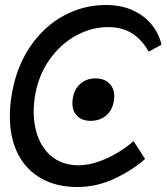

<svg xmlns="http://www.w3.org/2000/svg" viewBox="-20 -744 667 769"><path d="M19.5 -278Q19.5 -324.5 28 -371Q47 -479 102 -559Q157 -639 235.8 -681.5Q314.5 -724 403.5 -724Q466 -724 512.8 -702.2Q559.5 -680.5 588.2 -644.5Q617 -608.5 627 -565L575.5 -537Q547 -587.5 507 -611.5Q467 -635.5 414 -635.5Q346.5 -635.5 284.5 -601.5Q222.5 -567.5 178.8 -505.8Q135 -444 121 -364.5Q115 -329.5 115 -296.5Q115 -235.5 135.8 -186.8Q156.5 -138 197 -110Q237.5 -82 294.5 -82Q333 -82 375 -96.8Q417 -111.5 453.5 -134Q490 -156.5 515 -179L561 -107.5Q513 -64 440.8 -29.5Q368.5 5 289 5Q206.5 5 145.8 -29Q85 -63 52.2 -126.8Q19.5 -190.5 19.5 -278ZM270 -330.5Q270 -340 271.5 -349.5Q277 -386.5 301.5 -408.2Q326 -430 362.5 -430Q397 -430 417.2 -410.5Q437.5 -391 437.5 -359Q437.5 -350.5 436 -340.5Q431 -304 405.8 -282Q380.5 -260 343.5 -260Q309 -260 289.5 -279Q270 -298 270 -330.5Z"/></svg>

Font: JuliaMono Light
Style: Italic
Weight: 300
Italic angle: -9°
Monospace: yes
Designer: cormullion
Foundry: corm
Version: Version 0.054; ttfautohint (v1.8.4)